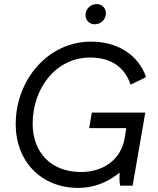

<svg xmlns="http://www.w3.org/2000/svg" viewBox="-20 -910 776 941"><path d="M364 11C437 11 507 -15 566 -64C565 -42 565 -17 569 0H630L692 -358H430L417 -282H599L591 -233C574 -131 490 -67 377 -67C229 -67 140 -164 140 -304C140 -474 251 -628 422 -628C531 -628 593 -575 620 -495L696 -532C657 -645 551 -706 427 -706C214 -706 57 -518 57 -301C57 -119 182 11 364 11ZM444 -791C473 -791 499 -813 499 -845C499 -870 480 -890 454 -890C425 -890 399 -867 399 -836C399 -811 418 -791 444 -791Z"/></svg>

Font: Fixel Display
Style: Italic
Weight: 400
Italic angle: -10°
Designer: AlfaBravo + MacPaw
Foundry: Kyrylo Tkachov, Marchela Mozhyna, Serhii Makarenko, Maria Weinstein, Zakhar Kryvoshyya
Version: Version 1.210;Glyphs 3.2 (3217)